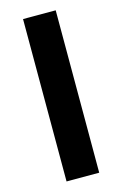

<svg xmlns="http://www.w3.org/2000/svg" viewBox="-112 -761 516 812"><g transform="rotate(-15 146.5 -355.5)"><path d="M218 0H75V-711H218Z"/></g></svg>

Font: Roberto Sans
Style: Bold
Weight: 700
Designer: Google (font) & Cristiano Sobral (main changes)
Version: Version 1.000;October 12, 2021;FontCreator 14.0.0.2814 64-bi